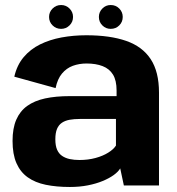

<svg xmlns="http://www.w3.org/2000/svg" viewBox="-20 -739 706 765"><path d="M258.5 6Q297 6 330 -0.5Q363 -7 389 -17.8Q415 -28.5 433 -41.5Q451 -54.5 459 -68L473.5 0H613.5V-370Q613.5 -453 580.5 -503.2Q547.5 -553.5 483 -576Q418.5 -598.5 324 -598.5Q272.5 -598.5 225.2 -589.8Q178 -581 139.5 -562Q101 -543 74.2 -511.2Q47.5 -479.5 37 -433.5L201.5 -388Q209 -424.5 227 -446Q245 -467.5 270.2 -476.8Q295.5 -486 325 -486Q362 -486 389 -475.5Q416 -465 430.2 -441.8Q444.5 -418.5 444.5 -378.5V-356H257.5Q202 -356 159.5 -346.8Q117 -337.5 88.2 -316.8Q59.5 -296 44.8 -262Q30 -228 30 -177.5Q30 -124.5 45.5 -89Q61 -53.5 90.5 -32.5Q120 -11.5 162.2 -2.8Q204.5 6 258.5 6ZM296.5 -101.5Q275.5 -101.5 258 -105.2Q240.5 -109 227.5 -117.8Q214.5 -126.5 207.5 -142.5Q200.5 -158.5 200.5 -184Q200.5 -209.5 207.2 -225.5Q214 -241.5 226.8 -250Q239.5 -258.5 257.5 -261.8Q275.5 -265 297.5 -265H442V-159Q432.5 -144 411.2 -130.8Q390 -117.5 360.5 -109.5Q331 -101.5 296.5 -101.5ZM223.5 -624Q243 -624 257 -637.8Q271 -651.5 271 -671.5Q271 -691 257 -705Q243 -719 223.5 -719Q203.5 -719 189.5 -705Q175.5 -691 175.5 -671.5Q175.5 -651.5 189.5 -637.8Q203.5 -624 223.5 -624ZM421 -624Q441.5 -624 455.2 -637.8Q469 -651.5 469 -671.5Q469 -691 455.2 -705Q441.5 -719 421 -719Q401.5 -719 387.8 -705Q374 -691 374 -671.5Q374 -651.5 387.8 -637.8Q401.5 -624 421 -624Z"/></svg>

Font: Anybody Thin
Style: Bold
Weight: 700
Version: Version 1.113;gftools[0.9.25]